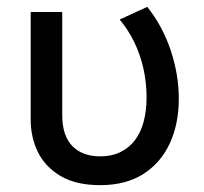

<svg xmlns="http://www.w3.org/2000/svg" viewBox="-20 -525 595 560"><path d="M272 15Q202.5 15 157.8 -11Q113 -37 91.2 -80.2Q69.5 -123.5 69.5 -176.5V-490H161.5V-190Q161.5 -129 191 -99Q220.5 -69 271.5 -69Q306.5 -69 332 -81.8Q357.5 -94.5 374.2 -117Q391 -139.5 399.2 -171Q407.5 -202.5 407.5 -240.5Q407.5 -282.5 398.8 -323Q390 -363.5 372.5 -400.2Q355 -437 329 -468L409.5 -505Q454.5 -448.5 478 -377.8Q501.5 -307 501.5 -237Q501.5 -163.5 475.2 -106.8Q449 -50 398 -17.5Q347 15 272 15Z"/></svg>

Font: Geologica Roman Light
Style: Regular
Weight: 300
Designer: Sindre Bremnes, Frode Helland
Foundry: Monokrom Skriftforlag AS
Version: Version 1.010;gftools[0.9.28]